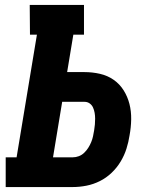

<svg xmlns="http://www.w3.org/2000/svg" viewBox="-20 -755 640 775"><path d="M3 0V-120H47L129 -615H101L100 -735H319V-615H276L251 -464H321Q353 -464 383.5 -457Q414 -450 438.5 -433Q463 -416 479 -390.5Q495 -365 502.5 -335.5Q510 -306 509.5 -273.5Q509 -241 503 -209Q499 -182 490.5 -155Q482 -128 467 -103Q452 -78 430.5 -57.5Q409 -37 383 -24Q357 -11 329 -5.5Q301 0 274 0ZM194 -120H274Q286 -120 298 -124.5Q310 -129 319.5 -138Q329 -147 336 -158Q343 -169 348 -181Q353 -193 355.5 -205Q358 -217 360 -229Q362 -241 363 -252.5Q364 -264 364 -276Q364 -288 362 -299.5Q360 -311 355.5 -321Q351 -331 342 -337.5Q333 -344 321 -344H231Z"/></svg>

Font: Iosevka Etoile Heavy
Style: Italic
Weight: 900
Italic angle: -9°
Designer: Belleve Invis
Foundry: Belleve Invis
Version: Version 22.1.2; ttfautohint (v1.8.4)